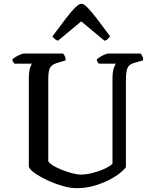

<svg xmlns="http://www.w3.org/2000/svg" viewBox="-20 -984 804 1004"><path d="M381.7 0Q346.5 0 304.4 -12.5Q262.2 -25.1 223.5 -43.5Q184.9 -62 159.1 -80.8Q133.3 -99.6 130.8 -112.9V-572.3Q130.8 -608.9 137.1 -627.9Q143.4 -647 148.1 -651H55.7Q52.7 -655.3 49 -659.8Q45.4 -664.3 44.4 -672.8Q49.9 -679.4 62 -686.4Q74 -693.5 86.5 -698.7Q99.1 -704 104.6 -704H309.7Q314.5 -699.2 318.9 -690.5Q323.3 -681.8 323.5 -668.5L281.1 -655.5Q260.2 -649.5 249.7 -639.5Q239.1 -629.5 235.7 -612.9Q232.4 -596.3 232.4 -569.3V-139.9Q241.8 -127.1 263.3 -114.9Q284.8 -102.7 310.8 -93Q336.8 -83.2 361.3 -77.1Q385.8 -71 401.5 -71Q431.4 -71 465.8 -80Q500.2 -89 528.6 -102.4Q557 -115.8 568.2 -128.1V-572.3Q568.2 -608.3 575.2 -627.8Q582.1 -647.3 586.3 -651H497.2Q493.4 -654.7 490.1 -659.9Q486.9 -665 486.1 -672.8Q491.6 -679.4 503.4 -686.5Q515.2 -693.7 527.6 -698.8Q540 -704 545.6 -704H715.1Q719.7 -699.5 724.1 -690.4Q728.5 -681.4 728.5 -668.5L685.3 -656.3Q666 -651 655.9 -641.4Q645.9 -631.8 642.1 -613.5Q638.3 -595.3 638.3 -562.4V-109.6Q628.4 -95.4 604 -76.4Q579.5 -57.5 544.5 -40.2Q509.5 -22.9 467.8 -11.4Q426.1 0 381.7 0ZM282.7 -770.8Q273 -774.8 265.1 -781.1Q257.3 -787.5 254.5 -794.2Q294.2 -847.9 323.3 -885.9Q352.3 -923.9 372.9 -944.1Q393.5 -964.4 405.6 -964.4Q418.2 -964.4 438.7 -943.3Q459.2 -922.3 488.5 -884Q517.7 -845.6 555.6 -794.2Q552.1 -789.5 545.3 -781.8Q538.5 -774 526.7 -770.8L404.8 -872.1Z"/></svg>

Font: Texturina Medium
Style: Regular
Weight: 500
Designer: Guillermo Torres Carreño
Foundry: Omnibus-Type
Version: Version 1.003